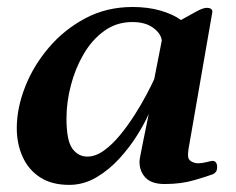

<svg xmlns="http://www.w3.org/2000/svg" viewBox="-20 -514 673 547"><path d="M179.2 12.7Q128.4 13.2 94.7 -8.5Q61 -30.3 44.4 -67.4Q27.8 -104.5 27.8 -148.9Q27.8 -205.6 51.3 -265.9Q74.7 -326.2 118.7 -377.9Q162.6 -429.7 223.1 -461.9Q283.7 -494.1 357.9 -494.1Q401.4 -494.1 437 -483.9Q472.7 -473.6 495.6 -457Q520 -470.7 539.3 -481.2Q558.6 -491.7 569.3 -491.7Q575.7 -491.7 580.3 -489.3Q585 -486.8 585 -480L517.1 -89.4Q515.6 -78.6 515.6 -71.8Q515.6 -59.1 525.1 -54Q534.7 -48.8 544.4 -48.8Q555.2 -48.8 568.6 -52.2Q582 -55.7 585.4 -55.7Q591.8 -55.7 595.2 -51Q598.6 -46.4 598.6 -38.6Q598.6 -28.3 594.5 -23.7Q590.3 -19 586.4 -17.6Q572.3 -12.2 534.4 -1Q496.6 10.3 449.2 10.3Q412.1 10.3 394.8 -7.6Q377.4 -25.4 377.4 -54.2Q377.4 -58.6 380.9 -76.2Q384.3 -93.8 388.9 -116.5Q393.6 -139.2 397.7 -159.4Q401.9 -179.7 403.8 -189.9Q392.6 -163.6 371.1 -129.2Q349.6 -94.7 320.3 -62.5Q291 -30.3 255.1 -9Q219.2 12.2 179.2 12.7ZM229 -67.9Q252 -67.9 275.6 -84.7Q299.3 -101.6 321.8 -128.9Q344.2 -156.2 363.5 -186.5Q382.8 -216.8 397.2 -244.1Q411.6 -271.5 419.4 -288.6L440.9 -398.4Q439 -418 416.7 -434.6Q394.5 -451.2 356.9 -451.2Q312 -451.2 277.1 -426Q242.2 -400.9 218.3 -359.9Q194.3 -318.8 181.9 -270.8Q169.4 -222.7 169.4 -176.8Q169.4 -113.8 186 -90.8Q202.6 -67.9 229 -67.9Z"/></svg>

Font: Gelasio SemiBold
Style: Italic
Weight: 600
Italic angle: -8.5°
Designer: Eben Sorkin
Foundry: Eben Sorkin
Version: Version 1.008